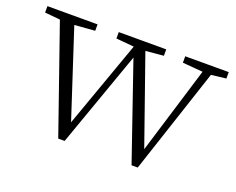

<svg xmlns="http://www.w3.org/2000/svg" viewBox="-93 -660 1004 817"><g transform="rotate(20 409.5 -251.0)"><path d="M232 6 53 -508H119L269 -49H249L255 -65L413 -508H440L601 -49H583L587 -63L723 -508H762L592 6H564L404 -459H427L421 -445L261 6ZM-4 -479V-508H223V-479L108 -470H90ZM319 -479V-508H534V-479L435 -470H419ZM620 -479V-508H817V-479L741 -470H727Z"/></g></svg>

Font: Noto Serif KR
Style: Regular
Weight: 200
Designer: Ryoko NISHIZUKA 西塚涼子 (kana & ideographs); Frank Grießhammer (Latin, Greek & Cyrillic); Wenlong ZHANG 张文龙 (bopomofo); San
Foundry: Adobe
Version: Version 2.001;hotconv 1.1.0;makeotfexe 2.6.0